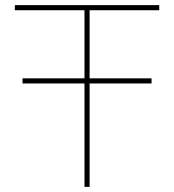

<svg xmlns="http://www.w3.org/2000/svg" viewBox="-20 -730 680 750"><path d="M602 -710V-690H330V-424H572V-404H330V0H310V-404H68V-424H310V-690H38V-710Z"/></svg>

Font: Raleway
Style: Thin
Weight: 100
Designer: Matt McInerney, Pablo Impallari, Rodrigo Fuenzalida
Foundry: Matt McInerney, Pablo Impallari, Rodrigo Fuenzalida
Version: Version 3.000